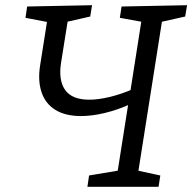

<svg xmlns="http://www.w3.org/2000/svg" viewBox="-20 -718 739 738"><path d="M483.6 -318.9Q432.6 -295.6 383.1 -283.8Q333.6 -271.9 291.6 -271.9Q231 -271.9 192.6 -295.8Q154.3 -319.6 139.6 -363.8Q124.9 -407.9 134.2 -466.6L162.5 -645.9L175.6 -630.8L78 -649.5L84.3 -693L333.8 -698L326.8 -654.5L225.8 -631.5L241.9 -647.6L214.9 -478Q203.9 -410.1 230.2 -372.5Q256.5 -334.8 323.1 -334.8Q357.7 -334.8 401.7 -345.3Q445.6 -355.8 492.3 -376.1L479.2 -355.1L525.2 -648.6L536.6 -632.1L440.6 -649.5L447.3 -693L699.1 -698L691.8 -654.5L590.5 -631.8L604.5 -647.9L509.6 -45.8L501.6 -63.9L596.2 -43.5L589.5 0H316L322.3 -43.5L445.9 -64.2L429.6 -43.2L473.5 -321.6Z"/></svg>

Font: Bitter Thin
Style: Italic
Weight: 100
Italic angle: -9°
Designer: Sol Matas, and Bitter project Authors
Foundry: Sol Matas
Version: Version 2.002